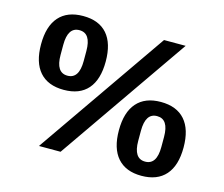

<svg xmlns="http://www.w3.org/2000/svg" viewBox="-102 -846 1163 995"><g transform="rotate(15 480.0 -349.0)"><path d="M180 0 664 -698H780L296 0ZM228 -314Q143 -314 98.5 -364.5Q54 -415 54 -512Q54 -609 98.5 -659.5Q143 -710 228 -710Q313 -710 357 -659.5Q401 -609 401 -512Q401 -415 357 -364.5Q313 -314 228 -314ZM228 -390Q290 -390 290 -485V-539Q290 -634 228 -634Q166 -634 166 -539V-485Q166 -390 228 -390ZM732 12Q648 12 603.5 -38.5Q559 -89 559 -186Q559 -283 603.5 -333.5Q648 -384 732 -384Q817 -384 861.5 -333.5Q906 -283 906 -186Q906 -89 861.5 -38.5Q817 12 732 12ZM732 -64Q794 -64 794 -159V-213Q794 -308 732 -308Q670 -308 670 -213V-159Q670 -64 732 -64Z"/></g></svg>

Font: IBM Plex Sans Devanagari SemiBold
Style: Regular
Weight: 600
Designer: Mike Abbink, Paul van der Laan, Pieter van Rosmalen, Erin McLaughlin
Foundry: Bold Monday
Version: Version 1.1